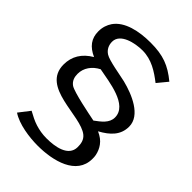

<svg xmlns="http://www.w3.org/2000/svg" viewBox="-235 -789 1024 1024"><g transform="rotate(45 276.5 -277.5)"><path d="M36 -274C36 -103 295 -149 375 -84C397 -66 401 -41 401 -16C401 55 314 69 250 69C219 69 192 64 166 56C140 48 116 35 90 21L42 83C94 118 181 130 245 130C360 130 501 95 501 -27C501 -36 501 -45 499 -54C495 -74 487 -93 475 -109C462 -127 443 -141 418 -152C477 -184 518 -223 518 -287C518 -372 407 -418 327 -438C289 -447 193 -462 167 -479C143 -494 133 -518 133 -543C133 -605 224 -625 281 -625C350 -625 404 -589 453 -551L500 -608C432 -664 377 -685 282 -685C195 -685 106 -666 65 -607C51 -586 42 -561 42 -530C42 -477 69 -441 123 -417C65 -383 36 -335 36 -274ZM124 -292C124 -336 151 -374 194 -396C274 -380 430 -364 430 -268C430 -226 394 -200 360 -175C320 -183 182 -210 153 -229C130 -245 124 -268 124 -292Z"/></g></svg>

Font: KpMath
Style: Sans
Weight: 400
Version: Version 0.64